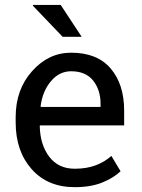

<svg xmlns="http://www.w3.org/2000/svg" viewBox="-20 -753 578 783"><path d="M43.9 0ZM284.7 10.3Q174.3 10.3 109.1 -63.2Q43.9 -136.7 43.9 -253.9V-275.4Q43.9 -388.2 111.1 -463.1Q178.2 -538.1 270 -538.1Q376.5 -538.1 431.4 -473.6Q486.3 -409.2 486.3 -301.8V-241.7H143.6L142.1 -239.3Q143.6 -163.1 180.7 -114Q217.8 -64.9 284.7 -64.9Q333.5 -64.9 370.4 -78.9Q407.2 -92.8 434.1 -117.2L471.7 -54.7Q443.4 -27.3 396.7 -8.5Q350.1 10.3 284.7 10.3ZM270 -462.4Q221.7 -462.4 187.5 -421.6Q153.3 -380.9 145.5 -319.3L146.5 -316.9H390.1V-329.6Q390.1 -386.2 359.9 -424.3Q329.6 -462.4 270 -462.4ZM313 -603H235.4L113.8 -730L115.2 -732.9H227.5Z"/></svg>

Font: TypoPRO Roboto Slab
Style: Regular
Weight: 400
Designer: Google
Version: Version 1.100263; 2013; ttfautohint (v0.94.20-1c74) -l 8 -r 